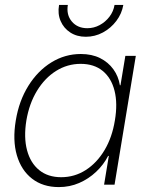

<svg xmlns="http://www.w3.org/2000/svg" viewBox="-20 -759 610 789"><path d="M221.7 9.8Q156.2 9.8 111.8 -24.7Q67.4 -59.1 49.3 -120.8Q31.2 -182.6 44.9 -264.2Q58.1 -344.7 96.7 -406.5Q135.3 -468.3 191.2 -502.7Q247.1 -537.1 312 -537.1Q357.4 -537.1 391.1 -520.3Q424.8 -503.4 445.8 -474.4Q466.8 -445.3 472.7 -408.7H475.1L495.1 -529.3H538.1L450.7 0H407.7L427.2 -118.2H424.3Q405.8 -82 375 -53Q344.2 -23.9 305.4 -7.1Q266.6 9.8 221.7 9.8ZM231.4 -30.8Q286.6 -30.8 332.5 -60.3Q378.4 -89.8 409.7 -142.3Q440.9 -194.8 452.1 -264.2Q463.9 -333.5 450.7 -386Q437.5 -438.5 402.1 -467.5Q366.7 -496.6 311.5 -496.6Q256.8 -496.6 210.4 -467.5Q164.1 -438.5 132.1 -386Q100.1 -333.5 88.4 -264.2Q77.1 -194.3 91.1 -141.8Q105 -89.4 140.9 -60.1Q176.8 -30.8 231.4 -30.8ZM332.5 -607.9Q295.9 -607.9 268.8 -625.5Q241.7 -643.1 229 -672.9Q216.3 -702.6 222.7 -738.8H258.8Q252 -698.2 275.1 -670.7Q298.3 -643.1 338.9 -643.1Q365.7 -643.1 389.4 -655.8Q413.1 -668.5 429.7 -690.2Q446.3 -711.9 450.7 -738.8H486.8Q480.5 -702.6 458 -672.9Q435.5 -643.1 402.8 -625.5Q370.1 -607.9 332.5 -607.9Z"/></svg>

Font: Inter 24pt ExtraLight
Style: Italic
Weight: 250
Italic angle: -9.3988°
Version: Version 4.001;git-66647c0bb